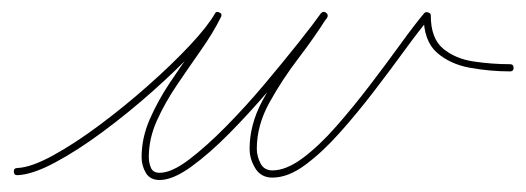

<svg xmlns="http://www.w3.org/2000/svg" viewBox="-20 -284 876 320"><path d="M9 -4Q32 -5 68.5 -25Q105 -45 146.5 -76Q188 -107 227.5 -142Q267 -177 296.5 -208.5Q326 -240 338 -261Q341 -266 346 -263Q351 -261 348 -255Q335 -229 315 -200.5Q295 -172 275 -142.5Q255 -113 241.5 -83Q228 -53 228 -22Q228 -13 231.5 -4.5Q235 4 246 4Q266 4 295 -18Q324 -40 357 -73.5Q390 -107 421.5 -144.5Q453 -182 478 -213.5Q503 -245 515 -262Q519 -266 523 -263Q528 -260 525 -255Q505 -223 477.5 -187Q450 -151 429 -113Q408 -75 408 -36Q408 -24 414 -12Q420 0 434 0Q457 0 484.5 -20.5Q512 -41 540.5 -73.5Q569 -106 596.5 -142Q624 -178 647.5 -210.5Q671 -243 687 -262Q690 -265 694 -263Q698 -262 698 -258Q698 -220 718.5 -203Q739 -186 769.5 -181.5Q800 -177 830 -177Q836 -177 836 -171Q836 -165 830 -165Q797 -165 763.5 -171Q730 -177 708 -196.5Q686 -216 686 -258Q686 -262 692 -259Q699 -257 696 -254Q679 -234 655 -201Q631 -168 603 -131.5Q575 -95 546 -62.5Q517 -30 488.5 -9Q460 12 434 12Q415 12 405.5 -3.5Q396 -19 396 -36Q396 -76 417 -115.5Q438 -155 466 -191.5Q494 -228 515 -261Q518 -266 523 -263Q528 -259 525 -254Q511 -237 486 -204.5Q461 -172 428.5 -134Q396 -96 362.5 -62Q329 -28 298.5 -6Q268 16 246 16Q230 16 223 4Q216 -8 216 -22Q216 -54 229.5 -85Q243 -116 263 -146Q283 -176 303.5 -204.5Q324 -233 338 -261Q340 -266 346 -263Q351 -260 348 -255Q336 -233 305.5 -200.5Q275 -168 234.5 -132Q194 -96 151.5 -64.5Q109 -33 71.5 -13Q34 7 9 8Q3 8 3 2Q3 -4 9 -4Z"/></svg>

Font: FRB American Cursive Guidelines Thin
Style: Italic
Weight: 100
Italic angle: -25°
Version: Version 2.0;Modular Font Editor K font №1